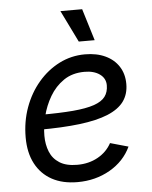

<svg xmlns="http://www.w3.org/2000/svg" viewBox="-54 -806 684 863"><g transform="rotate(-5 288.0 -375.0)"><path d="M261.2 11.7Q193.8 11.7 145.8 -14.6Q97.7 -41 71.8 -90.3Q45.9 -139.6 45.9 -208.5Q45.9 -280.3 68.8 -343.5Q91.8 -406.7 132.8 -454.8Q173.8 -502.9 227.8 -530.3Q281.7 -557.6 343.8 -557.6Q396.5 -557.6 435.5 -539.3Q474.6 -521 496.1 -487.5Q517.6 -454.1 517.6 -408.7Q517.6 -362.8 493.9 -330.3Q470.2 -297.9 420.4 -277.3Q370.6 -256.8 292.7 -247.3Q214.8 -237.8 106.9 -237.8L118.7 -304.2Q208 -304.2 268.1 -309.3Q328.1 -314.5 363.5 -326.7Q398.9 -338.9 414.3 -359.4Q429.7 -379.9 429.7 -410.6Q429.7 -441.9 403.6 -460.7Q377.4 -479.5 335 -479.5Q279.8 -479.5 241 -452.9Q202.1 -426.3 177.7 -384.5Q153.3 -342.8 141.8 -296.1Q130.4 -249.5 130.4 -209Q130.4 -168.9 143.6 -136.5Q156.7 -104 186.8 -85Q216.8 -65.9 266.6 -65.9Q318.8 -65.9 359.6 -88.6Q400.4 -111.3 421.4 -150.4L502.9 -127.4Q472.7 -63 407.5 -25.6Q342.3 11.7 261.2 11.7ZM321.3 -617.2 251 -760.7H349.1L393.1 -617.2Z"/></g></svg>

Font: Adwaita Sans
Style: Italic
Weight: 400
Italic angle: -9.39999°
Designer: Rasmus Andersson
Foundry: rsms
Version: Version 4.001;git-9221beed3